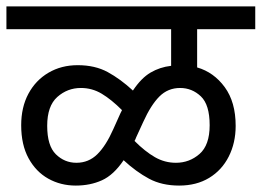

<svg xmlns="http://www.w3.org/2000/svg" viewBox="-20 -642 815 598"><path d="M0 -551V-622H775V-551H594V-432Q646 -417 680 -370.5Q714 -324 714 -250Q714 -197 692.5 -154.5Q671 -112 631.5 -88Q592 -64 538 -64Q484 -64 444 -85.5Q404 -107 365 -143Q334 -97 297.5 -80.5Q261 -64 216 -64Q169 -64 130.5 -85.5Q92 -107 69 -149Q46 -191 46 -252Q46 -308 68.5 -350Q91 -392 131 -415.5Q171 -439 222 -439Q276 -439 315.5 -417.5Q355 -396 394 -360Q420 -399 449 -416Q478 -433 513 -437V-551ZM404 -214Q402 -208 399 -203Q432 -170 462.5 -152.5Q493 -135 528 -135Q570 -135 601.5 -162.5Q633 -190 633 -252Q633 -316 605.5 -342Q578 -368 541 -368Q503 -368 476.5 -341.5Q450 -315 426 -262ZM127 -250Q127 -188 154 -161.5Q181 -135 218 -135Q256 -135 283 -161.5Q310 -188 333 -240L355 -289Q358 -295 360 -299Q327 -332 297 -350Q267 -368 232 -368Q190 -368 158.5 -340Q127 -312 127 -250Z"/></svg>

Font: Go Noto Kurrent-Regular
Style: Regular
Weight: 400
Designer: Monotype Design Team
Foundry: Monotype Imaging Inc.
Version: Version 2.012; ttfautohint (v1.8.4.7-5d5b)